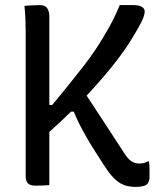

<svg xmlns="http://www.w3.org/2000/svg" viewBox="-20 -725 640 755"><path d="M299 -382Q341 -318 384 -252.5Q427 -187 469 -122Q483 -100 496.5 -91Q510 -82 528 -82Q538 -82 545.5 -84Q553 -86 560 -90H566Q567 -83 567.5 -74Q568 -65 568 -56.5Q568 -48 568 -41Q568 -34 568 -28Q568 -18 564.5 -10Q561 -2 555 2Q550 5 544.5 6.5Q539 8 531.5 9Q524 10 515 10Q490 10 470.5 3.5Q451 -3 433.5 -19Q416 -35 397 -63Q376 -95 357.5 -124Q339 -153 323 -180.5Q307 -208 293.5 -234.5Q280 -261 270 -286H237ZM506 -705Q521 -705 530.5 -701.5Q540 -698 544.5 -692.5Q549 -687 549 -681Q549 -674 546.5 -664.5Q544 -655 536 -638.5Q528 -622 510 -592Q493 -562 470 -529Q447 -496 419 -461.5Q391 -427 359.5 -391.5Q328 -356 294 -321Q260 -286 225 -253Q190 -220 154 -189V-312H185Q199 -329 214 -347Q229 -365 244.5 -384.5Q260 -404 276.5 -424.5Q293 -445 310 -467Q336 -500 360.5 -537.5Q385 -575 408.5 -617Q432 -659 451 -705ZM76 -702Q92 -703 106 -704Q120 -705 136 -705Q158 -705 166 -692Q174 -679 174 -661Q174 -578 174 -495Q174 -412 174 -329Q174 -246 174 -163Q174 -80 174 3Q160 4 146.5 4.5Q133 5 118 5Q100 5 90.5 -3.5Q81 -12 81 -34Q81 -128 81 -222Q81 -316 81 -409.5Q81 -503 81 -597Q81 -624 80 -650Q79 -676 76 -702Z"/></svg>

Font: Rec Mono Semicasual
Style: Regular
Weight: 400
Version: Version 1.085; ttfautohint (v1.8.4.7-5d5b)